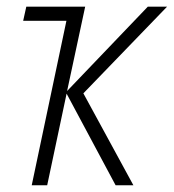

<svg xmlns="http://www.w3.org/2000/svg" viewBox="-20 -550 516 570"><path d="M74.2 0 177.2 -488.3H48.8L58.1 -530.3H232.9L179.2 -279.8L418.9 -530.3H476.1L227.5 -272.9L376 0H323.2L177.7 -272L120.1 0Z"/></svg>

Font: Open Sans SemiCondensed Light
Style: Italic
Weight: 300
Width: 4
Italic angle: -12°
Designer: Monotype Design Team
Foundry: Monotype Imaging Inc.
Version: Version 3.000